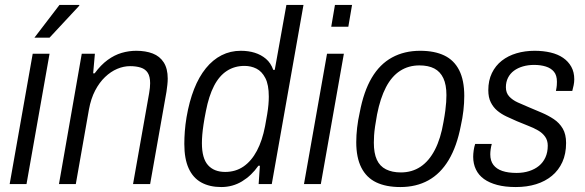

<svg xmlns="http://www.w3.org/2000/svg" viewBox="-20 -743 2361 775"><path d="M19 0 112 -526H180L87 0ZM119 -591 220 -723H300V-720L180 -591Z M218 0 310 -526H363L356 -447H362Q387 -481 414.5 -501Q442 -521 471 -529.5Q500 -538 530 -538Q568 -538 596.5 -527Q625 -516 641 -491Q657 -466 657 -426Q657 -414 655.5 -400.5Q654 -387 652 -373L586 0H517L582 -367Q584 -378 585 -388.5Q586 -399 586 -407Q586 -434 576.5 -449Q567 -464 548.5 -470Q530 -476 505 -476Q479 -476 453 -465Q427 -454 404 -432Q381 -410 364 -377.5Q347 -345 339 -301L286 0Z M873 12Q826 12 792.5 -6.5Q759 -25 741.5 -63.5Q724 -102 724 -162Q724 -186 726 -213Q728 -240 733 -270Q744 -334 763.5 -383.5Q783 -433 811 -467.5Q839 -502 874.5 -520Q910 -538 952 -538Q983 -538 1008.5 -530Q1034 -522 1053.5 -505.5Q1073 -489 1083 -461H1089L1136 -723H1205L1077 0H1024L1029 -74H1023Q995 -34 957 -11Q919 12 873 12ZM889 -49Q931 -49 963 -71Q995 -93 1017 -134.5Q1039 -176 1050 -234Q1055 -261 1058.5 -282Q1062 -303 1063.5 -320.5Q1065 -338 1065 -353Q1065 -401 1051 -428Q1037 -455 1015 -466Q993 -477 967 -477Q927 -477 896 -457Q865 -437 844 -396.5Q823 -356 811 -294Q805 -264 801.5 -240.5Q798 -217 796.5 -199Q795 -181 795 -165Q795 -104 819.5 -76.5Q844 -49 889 -49Z M1317 -635 1332 -723H1401L1386 -635ZM1207 0 1300 -526H1368L1275 0Z M1596 12Q1538 12 1498.5 -7Q1459 -26 1438.5 -66.5Q1418 -107 1418 -169Q1418 -197 1421.5 -227.5Q1425 -258 1432 -289Q1448 -374 1480.5 -429Q1513 -484 1562.5 -511Q1612 -538 1676 -538Q1734 -538 1773.5 -519Q1813 -500 1833.5 -459.5Q1854 -419 1854 -356Q1854 -327 1850.5 -296.5Q1847 -266 1840 -235Q1824 -152 1791 -97Q1758 -42 1709 -15Q1660 12 1596 12ZM1598 -47Q1643 -47 1677.5 -70Q1712 -93 1735.5 -138.5Q1759 -184 1770 -250Q1775 -277 1777.5 -296.5Q1780 -316 1781 -331Q1782 -346 1782 -359Q1782 -401 1769.5 -427.5Q1757 -454 1733 -466.5Q1709 -479 1673 -479Q1629 -479 1595 -457Q1561 -435 1538 -391Q1515 -347 1502 -281Q1497 -254 1494 -233Q1491 -212 1490 -196.5Q1489 -181 1489 -167Q1489 -125 1501 -98.5Q1513 -72 1538 -59.5Q1563 -47 1598 -47Z M2062 12Q2019 12 1987 3.5Q1955 -5 1933.5 -20.5Q1912 -36 1901 -59Q1890 -82 1890 -110Q1890 -122 1892 -136Q1894 -150 1898 -162H1965Q1962 -151 1960.5 -140Q1959 -129 1959 -120Q1959 -94 1971.5 -77.5Q1984 -61 2007.5 -53Q2031 -45 2065 -45Q2093 -45 2116 -52.5Q2139 -60 2155.5 -73.5Q2172 -87 2181.5 -107.5Q2191 -128 2191 -155Q2191 -176 2180.5 -191Q2170 -206 2152 -216.5Q2134 -227 2111.5 -235.5Q2089 -244 2066 -254Q2045 -263 2024 -273Q2003 -283 1987 -296.5Q1971 -310 1961 -330Q1951 -350 1951 -379Q1951 -418 1965.5 -448Q1980 -478 2005.5 -498Q2031 -518 2065 -528Q2099 -538 2138 -538Q2173 -538 2202.5 -531Q2232 -524 2253 -509.5Q2274 -495 2286 -473.5Q2298 -452 2298 -423Q2298 -411 2295.5 -399Q2293 -387 2290 -376H2224Q2227 -391 2227.5 -399Q2228 -407 2228 -413Q2228 -439 2216 -453.5Q2204 -468 2183 -474.5Q2162 -481 2136 -481Q2112 -481 2091 -475Q2070 -469 2054.5 -457.5Q2039 -446 2030.5 -429Q2022 -412 2022 -391Q2022 -368 2035.5 -353.5Q2049 -339 2070 -329.5Q2091 -320 2115 -310Q2141 -299 2167 -288Q2193 -277 2215.5 -262Q2238 -247 2251.5 -224Q2265 -201 2265 -166Q2265 -122 2250 -89Q2235 -56 2208 -33.5Q2181 -11 2144 0.5Q2107 12 2062 12Z"/></svg>

Font: Archivo SemiCondensed Light
Style: Italic
Weight: 300
Width: 4
Italic angle: -10°
Designer: Hector Gatti
Foundry: Omnibus-Type
Version: Version 2.001